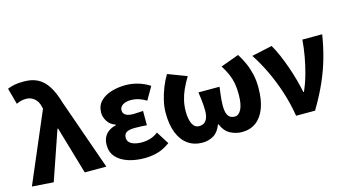

<svg xmlns="http://www.w3.org/2000/svg" viewBox="-88 -1151 2718 1505"><g transform="rotate(-15 1271.0 -399.0)"><path d="M190 12 16 0 258 -567 254 -584Q244 -629 215 -652.5Q186 -676 150 -676Q124 -676 106.5 -671Q89 -666 70 -657L34 -789Q61 -800 90 -806Q119 -812 169 -812Q234 -812 280.5 -787.5Q327 -763 360.5 -710.5Q394 -658 418 -575L620 0H445L332 -386H327Z M928 14Q856 14 796 -5.5Q736 -25 701 -64Q666 -103 666 -161Q666 -199 679.5 -225.5Q693 -252 717.5 -269Q742 -286 776 -294V-299Q733 -313 711.5 -348Q690 -383 690 -417Q690 -473 723.5 -508.5Q757 -544 812 -561Q867 -578 930 -578Q981 -578 1031.5 -563Q1082 -548 1124 -520L1064 -416Q1036 -434 1004 -444Q972 -454 939 -454Q899 -454 874 -438Q849 -422 849 -395Q849 -369 870 -356Q891 -343 932 -343Q949 -343 970 -344.5Q991 -346 1011 -347V-231Q986 -233 961.5 -234Q937 -235 914 -235Q868 -235 846.5 -222Q825 -209 825 -177Q825 -146 856 -128.5Q887 -111 944 -111Q971 -111 1005.5 -120.5Q1040 -130 1072 -155L1137 -52Q1083 -13 1032.5 0.5Q982 14 928 14Z M1398 14Q1331 14 1281.5 -20.5Q1232 -55 1205 -122Q1178 -189 1178 -286Q1178 -334 1190 -385.5Q1202 -437 1222 -487Q1242 -537 1267 -578L1420 -520Q1392 -474 1372.5 -431Q1353 -388 1343 -345Q1333 -302 1333 -255Q1333 -194 1351 -156Q1369 -118 1406 -118Q1430 -118 1447 -129.5Q1464 -141 1473 -165Q1482 -189 1482 -225Q1482 -251 1480 -273Q1478 -295 1475.5 -319Q1473 -343 1468 -375H1639Q1635 -343 1632 -319Q1629 -295 1627 -273Q1625 -251 1625 -225Q1625 -185 1633.5 -161.5Q1642 -138 1657.5 -128Q1673 -118 1696 -118Q1728 -118 1748.5 -159Q1769 -200 1769 -279Q1769 -326 1762.5 -364.5Q1756 -403 1740 -441Q1724 -479 1696 -524L1844 -578Q1870 -537 1889.5 -493Q1909 -449 1920.5 -399Q1932 -349 1932 -290Q1932 -193 1907 -125.5Q1882 -58 1834.5 -22Q1787 14 1719 14Q1669 14 1624 -10Q1579 -34 1555 -93H1551Q1529 -34 1488.5 -10Q1448 14 1398 14Z M2160 0Q2143 -105 2111 -202.5Q2079 -300 2037.5 -386.5Q1996 -473 1950 -542L2116 -578Q2139 -539 2161.5 -487.5Q2184 -436 2204 -378.5Q2224 -321 2239 -266Q2254 -211 2263 -165H2268Q2296 -229 2314.5 -296Q2333 -363 2345 -431Q2357 -499 2362 -564H2523Q2507 -464 2481.5 -374.5Q2456 -285 2416 -194.5Q2376 -104 2314 0Z"/></g></svg>

Font: Noto Sans TC ExtraBold
Style: Regular
Weight: 800
Designer: Ryoko NISHIZUKA  (kana, bopomofo & ideographs); Paul D. Hunt (Latin, Greek & Cyrillic); Sandoll Communications , Soo-you
Foundry: Adobe
Version: Version 2.004-H2;hotconv 1.0.118;makeotfexe 2.5.65603